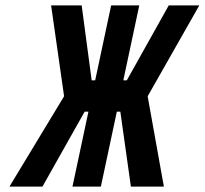

<svg xmlns="http://www.w3.org/2000/svg" viewBox="-20 -690 757 710"><path d="M391 -670 332 -393H319L282 -670H169L217 -334L15 0H137L293 -277H307L248 0H353L412 -277H425L464 0H586L526 -334L717 -670H604L449 -393H436L495 -670Z"/></svg>

Font: LT Wave Mono Bold
Style: Italic
Weight: 700
Designer: Daniel Lyons
Version: Version 2.5 (Glyphs App)